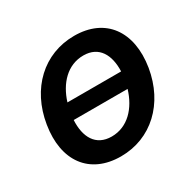

<svg xmlns="http://www.w3.org/2000/svg" viewBox="-128 -694 861 846"><g transform="rotate(-30 302.5 -271.0)"><path d="M259.2 11C413.7 11 531.2 -99.8 558.9 -266.3C586.6 -437.9 503.2 -552.6 344.8 -552.6C190 -552.6 72.1 -441.8 45.1 -274.1C17 -103.7 100.1 11 259.2 11ZM158 -232.2H432.2C407 -148.1 349.4 -85.2 267.4 -85.2C186.1 -85.2 153.4 -148.4 158 -232.2ZM172.9 -313.2C198.5 -395.6 255.3 -457.4 336.6 -457.4C416.2 -457.4 449.2 -395.2 446 -313.2Z"/></g></svg>

Font: Magic Ui Pro Semi Bold
Style: Italic
Weight: 600
Italic angle: -9.39999°
Designer: Stefan Endress, Andreas Faust
Version: Version 1.000;FEAKit 1.0